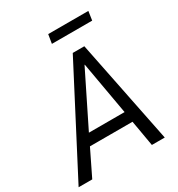

<svg xmlns="http://www.w3.org/2000/svg" viewBox="-225 -1004 1051 1135"><g transform="rotate(-30 301.0 -437.0)"><path d="M-22 0 345 -705H424L566 0H478L443 -202L474 -176H126L170 -203L71 0ZM370 -609 182 -229 168 -249H456L439 -229L372 -609ZM265 -813 275 -874H549L540 -813Z"/></g></svg>

Font: Nunito Sans 10pt Condensed Medium
Style: Italic
Weight: 500
Width: 3
Italic angle: -9°
Designer: Vernon Adams
Foundry: Vernon Adams
Version: Version 3.101;gftools[0.9.27]